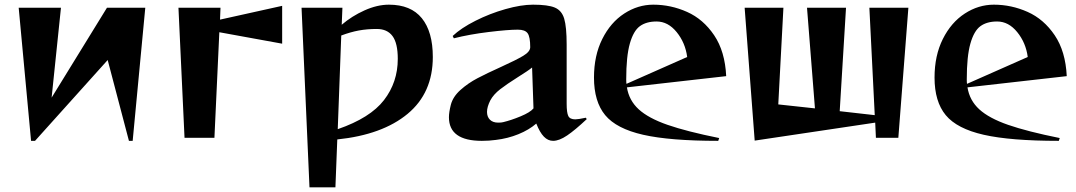

<svg xmlns="http://www.w3.org/2000/svg" viewBox="-20 -590 4606 822"><path d="M60 -557H241L201 -172L438 -557H602L548 13H532L441 -333L130 13H113Z M744 -557H924L922 -506L1188 -565V-403L919 -452L898 0H770Z M1271 -557H1446L1443 -484Q1486 -521 1540.5 -545.5Q1595 -570 1645 -570Q1739 -570 1786 -512Q1833 -454 1833 -346Q1833 -192 1725 -102.5Q1617 -13 1424 7L1416 212H1305ZM1683 -338Q1683 -405 1660.5 -435.5Q1638 -466 1593 -466Q1552 -466 1516.5 -459.5Q1481 -453 1441 -438L1426 -37Q1565 -85 1624 -161.5Q1683 -238 1683 -338Z M1902 -88Q1902 -109 1910 -141Q1919 -176 1951.5 -205Q1984 -234 2024 -255Q2064 -276 2126 -304Q2190 -333 2220 -351Q2250 -369 2250 -388Q2250 -432 2239 -447.5Q2228 -463 2197 -463Q2155 -463 2072.5 -453Q1990 -443 1923 -426L1918 -436Q1954 -470 2015.5 -501Q2077 -532 2144 -551Q2211 -570 2262 -570Q2326 -570 2355.5 -557.5Q2385 -545 2395.5 -510Q2406 -475 2406 -399V-146Q2406 -108 2413 -93.5Q2420 -79 2443 -79Q2455 -79 2488 -86L2492 -80Q2442 -33 2408 -10Q2374 13 2348 13Q2326 13 2308.5 -5Q2291 -23 2276 -61Q2245 -34 2199.5 -15.5Q2154 3 2103 9Q2074 13 2043 13Q1902 13 1902 -88ZM2113 -65Q2127 -65 2134 -67Q2168 -75 2209 -92Q2250 -109 2264 -126L2258 -301Q2241 -287 2196 -259Q2150 -230 2121.5 -208Q2093 -186 2079 -160Q2065 -132 2065 -111Q2065 -90 2077.5 -77.5Q2090 -65 2113 -65Z M2523 -258Q2523 -352 2558.5 -423Q2594 -494 2652.5 -532Q2711 -570 2777 -570Q2852 -570 2921.5 -539Q2991 -508 3037.5 -439Q3084 -370 3089 -264L2664 -216Q2673 -160 2714.5 -122Q2756 -84 2838 -55.5Q2920 -27 3059 1L3055 13Q2848 13 2733.5 -13Q2619 -39 2571 -97Q2523 -155 2523 -258ZM2662 -231 2922 -346Q2914 -407 2877 -452.5Q2840 -498 2791 -498Q2747 -498 2719.5 -478Q2692 -458 2676.5 -403.5Q2661 -349 2661 -250Q2661 -237 2662 -231Z M3168 -557H3334L3312 -143L3469 -126L3435 -557H3602L3575 -114L3725 -97L3702 -557H3869L3826 0H3730L3727 -65L3211 12Z M3981 -258Q3981 -352 4016.5 -423Q4052 -494 4110.5 -532Q4169 -570 4235 -570Q4310 -570 4379.5 -539Q4449 -508 4495.5 -439Q4542 -370 4547 -264L4122 -216Q4131 -160 4172.5 -122Q4214 -84 4296 -55.5Q4378 -27 4517 1L4513 13Q4306 13 4191.5 -13Q4077 -39 4029 -97Q3981 -155 3981 -258ZM4120 -231 4380 -346Q4372 -407 4335 -452.5Q4298 -498 4249 -498Q4205 -498 4177.5 -478Q4150 -458 4134.5 -403.5Q4119 -349 4119 -250Q4119 -237 4120 -231Z"/></svg>

Font: Tiejili SC
Style: Regular
Weight: 400
Designer: Buernia
Foundry: Ershou Xiaoxi Press
Version: Version 1.100